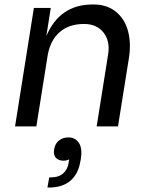

<svg xmlns="http://www.w3.org/2000/svg" viewBox="-20 -570 680 866"><path d="M144 0H47.9L132.8 -534.2H209L189 -407.2Q249 -549.8 397.9 -549.8H401.9Q462.4 -549.8 502.7 -517.1Q543 -484.4 557.6 -429.2Q572.3 -374 561 -305.2L512.2 0H416L467.8 -325.2Q477.1 -384.8 446.8 -423.3Q416.5 -461.9 358.9 -461.9Q291 -461.9 248.5 -424.6Q206.1 -387.2 194.8 -318.8ZM288.1 49.8Q320.8 49.8 336.7 75.7Q352.5 101.6 344.2 149.9L342.8 155.8Q333.5 214.8 297.4 245.4Q261.2 275.9 201.2 275.9H193.8L202.1 230H210.9Q245.6 230 265.9 211.2Q286.1 192.4 290 162.1L292 148.9Q280.3 154.8 266.1 154.8Q244.6 154.8 232.4 142.1Q220.2 129.4 224.1 104Q228.5 77.1 246.3 63.5Q264.2 49.8 288.1 49.8Z"/></svg>

Font: Sora Italic
Style: Regular
Weight: 400
Designer: Jonathan Barnbrook, Julián Moncada
Foundry: Barnbrook Fonts
Version: Version 2.000